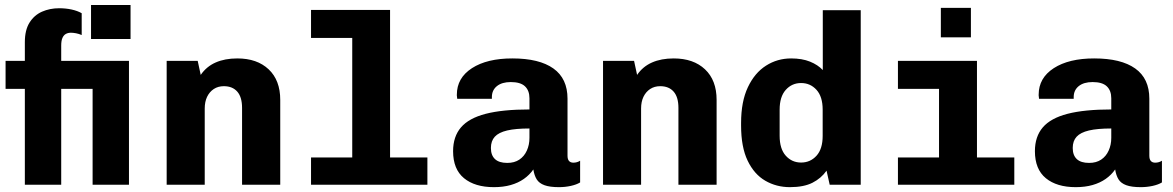

<svg xmlns="http://www.w3.org/2000/svg" viewBox="-20 -762 4840 792"><path d="M82.5 0V-395.5H3V-511H82.5V-588Q82.5 -638 101.8 -668.8Q121 -699.5 153.2 -713.8Q185.5 -728 224 -728Q251 -728 275.2 -722.8Q299.5 -717.5 317 -707.5V-617.5Q305.5 -622.5 293.5 -624.8Q281.5 -627 272.5 -627Q261 -627 252 -622.2Q243 -617.5 237.8 -606Q232.5 -594.5 232.5 -574V-511H512V0H362V-395.5H232.5V0ZM355.5 -601V-741.5H518.5V-601Z M667.5 0V-511H795.5L808 -453Q831.5 -487.5 869.5 -504.2Q907.5 -521 959 -521Q1040.5 -521 1088.2 -476Q1136 -431 1136 -350V0H978.5V-317Q978.5 -361.5 958.8 -384Q939 -406.5 903.5 -406.5Q879.5 -406.5 861.8 -394.8Q844 -383 834.2 -362.5Q824.5 -342 824.5 -314.5V0Z M1433 0V-605.5H1263V-721H1589V0ZM1263 0V-112.5H1743V0Z M2017.5 10Q1939 10 1894 -27Q1849 -64 1849 -138.5Q1849 -198.5 1881.5 -236.5Q1914 -274.5 1983.5 -292.5Q2053 -310.5 2164 -310.5V-356.5Q2164 -388.5 2145.5 -406Q2127 -423.5 2087 -423.5Q2050.5 -423.5 2029.8 -406.8Q2009 -390 2009 -361.5V-354.5H1866Q1865.5 -361.5 1865 -364.2Q1864.5 -367 1864.5 -367.2Q1864.5 -367.5 1864.5 -368Q1864.5 -368.5 1864.5 -371.5Q1864.5 -440.5 1926.8 -480.8Q1989 -521 2093.5 -521Q2204.5 -521 2262.8 -479.5Q2321 -438 2321 -355V-119.5Q2321 -105 2327.2 -98Q2333.5 -91 2345 -91Q2360.5 -91 2373 -99V-9.5Q2358.5 -0.5 2334.8 4.8Q2311 10 2285.5 10Q2248 10 2226 2Q2204 -6 2194 -22Q2184 -38 2180 -63Q2164.5 -40.5 2141 -24Q2117.5 -7.5 2086.8 1.2Q2056 10 2017.5 10ZM2072.5 -90Q2102 -90 2122.2 -103.5Q2142.5 -117 2153.2 -140.8Q2164 -164.5 2164 -193.5V-232Q2107 -232 2072 -223.8Q2037 -215.5 2021 -198Q2005 -180.5 2005 -151.5Q2005 -121.5 2021.8 -105.8Q2038.5 -90 2072.5 -90Z M2467.5 0V-511H2595.5L2608 -453Q2631.5 -487.5 2669.5 -504.2Q2707.5 -521 2759 -521Q2840.5 -521 2888.2 -476Q2936 -431 2936 -350V0H2778.5V-317Q2778.5 -361.5 2758.8 -384Q2739 -406.5 2703.5 -406.5Q2679.5 -406.5 2661.8 -394.8Q2644 -383 2634.2 -362.5Q2624.5 -342 2624.5 -314.5V0Z M3238.5 10Q3182.5 10 3136.8 -16.5Q3091 -43 3064 -99.2Q3037 -155.5 3037 -244V-255Q3037 -343 3065 -402.2Q3093 -461.5 3139.8 -491.2Q3186.5 -521 3243.5 -521Q3288.5 -521 3321.2 -507.8Q3354 -494.5 3374 -473V-720H3530.5V0H3402.5L3389.5 -58Q3367.5 -26.5 3331.5 -8.2Q3295.5 10 3238.5 10ZM3284.5 -91.5Q3322.5 -91.5 3348 -119.5Q3373.5 -147.5 3373.5 -201.5V-309.5Q3373.5 -363.5 3348 -391.5Q3322.5 -419.5 3284.5 -419.5Q3246.5 -419.5 3221.2 -391.2Q3196 -363 3196 -309.5V-202Q3196 -148 3221.2 -119.8Q3246.5 -91.5 3284.5 -91.5Z M3853.5 0V-395.5H3684V-511H4010V0ZM3684 0V-112.5H4164V0ZM3861 -608V-729.5H3985V-608Z M4417.5 10Q4339 10 4294 -27Q4249 -64 4249 -138.5Q4249 -198.5 4281.5 -236.5Q4314 -274.5 4383.5 -292.5Q4453 -310.5 4564 -310.5V-356.5Q4564 -388.5 4545.5 -406Q4527 -423.5 4487 -423.5Q4450.5 -423.5 4429.8 -406.8Q4409 -390 4409 -361.5V-354.5H4266Q4265.5 -361.5 4265 -364.2Q4264.5 -367 4264.5 -367.2Q4264.5 -367.5 4264.5 -368Q4264.5 -368.5 4264.5 -371.5Q4264.5 -440.5 4326.8 -480.8Q4389 -521 4493.5 -521Q4604.5 -521 4662.8 -479.5Q4721 -438 4721 -355V-119.5Q4721 -105 4727.2 -98Q4733.5 -91 4745 -91Q4760.5 -91 4773 -99V-9.5Q4758.5 -0.5 4734.8 4.8Q4711 10 4685.5 10Q4648 10 4626 2Q4604 -6 4594 -22Q4584 -38 4580 -63Q4564.5 -40.5 4541 -24Q4517.5 -7.5 4486.8 1.2Q4456 10 4417.5 10ZM4472.5 -90Q4502 -90 4522.2 -103.5Q4542.5 -117 4553.2 -140.8Q4564 -164.5 4564 -193.5V-232Q4507 -232 4472 -223.8Q4437 -215.5 4421 -198Q4405 -180.5 4405 -151.5Q4405 -121.5 4421.8 -105.8Q4438.5 -90 4472.5 -90Z"/></svg>

Font: Chivo Mono Medium
Style: Regular
Weight: 500
Monospace: yes
Designer: Hector Gatti
Foundry: Omnibus-Type
Version: Version 1.008